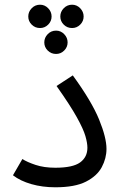

<svg xmlns="http://www.w3.org/2000/svg" viewBox="-20 -789 517 815"><path d="M35 -45 75 -114Q95 -101 131 -89Q167 -77 215 -77Q289 -77 320 -99.5Q351 -122 351 -162Q351 -182 342.5 -211.5Q334 -241 306 -291.5Q278 -342 220 -424L289 -469Q369 -359 400.5 -282Q432 -205 432 -157Q432 -117 412 -79.5Q392 -42 345 -18Q298 6 215 6Q160 6 113 -7.5Q66 -21 35 -45ZM150 -670Q129 -670 114.5 -684.5Q100 -699 100 -719Q100 -739 114.5 -754Q129 -769 150 -769Q170 -769 184.5 -754Q199 -739 199 -719Q199 -699 184.5 -684.5Q170 -670 150 -670ZM286 -670Q265 -670 250.5 -684.5Q236 -699 236 -719Q236 -739 250.5 -754Q265 -769 286 -769Q306 -769 320.5 -754Q335 -739 335 -719Q335 -699 320.5 -684.5Q306 -670 286 -670ZM218 -560Q197 -560 182.5 -574.5Q168 -589 168 -609Q168 -629 182.5 -644Q197 -659 218 -659Q238 -659 252.5 -644Q267 -629 267 -609Q267 -589 252.5 -574.5Q238 -560 218 -560Z"/></svg>

Font: Noto IKEA Arabic
Style: Regular
Weight: 400
Designer: Monotype Design Team
Foundry: Monotype Imaging Inc.
Version: Version 1.200